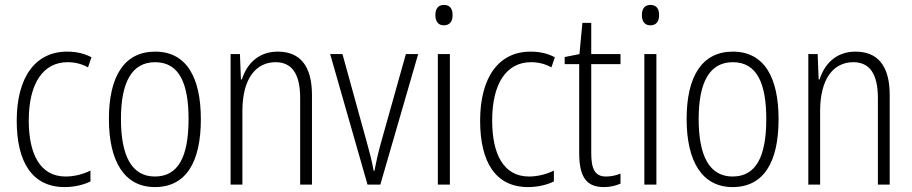

<svg xmlns="http://www.w3.org/2000/svg" viewBox="-20 -751 3710 781"><path d="M243 10C282 10 320 1 348 -13V-57C317 -42 282 -33 247 -33C142 -33 97 -126 97 -261C97 -414 157 -498 255 -498C283 -498 311 -492 338 -477L352 -518C324 -533 292 -541 253 -541C124 -541 48 -437 48 -260C48 -93 110 10 243 10Z M797 -266C797 -434 740 -541 611 -541C486 -541 423 -441 423 -267C423 -93 487 10 610 10C737 10 797 -92 797 -266ZM472 -267C472 -416 516 -498 611 -498C711 -498 747 -408 747 -267C747 -113 705 -33 610 -33C515 -33 472 -118 472 -267Z M1110 -541C1027 -541 982 -486 964 -428H960L956 -531H918V0H966V-299C966 -433 1022 -498 1101 -498C1165 -498 1201 -454 1201 -352V0H1249V-365C1249 -486 1198 -541 1110 -541Z M1475 0H1527L1681 -531H1631L1529 -168C1518 -128 1510 -93 1503 -56H1500C1493 -95 1484 -130 1473 -169L1373 -531H1323Z M1786 -731C1760 -731 1751 -713 1751 -689C1751 -665 1762 -648 1785 -648C1810 -648 1821 -664 1821 -690C1821 -713 1812 -731 1786 -731ZM1810 -531H1761V0H1810Z M2128 10C2167 10 2205 1 2233 -13V-57C2202 -42 2167 -33 2132 -33C2027 -33 1982 -126 1982 -261C1982 -414 2042 -498 2140 -498C2168 -498 2196 -492 2223 -477L2237 -518C2209 -533 2177 -541 2138 -541C2009 -541 1933 -437 1933 -260C1933 -93 1995 10 2128 10Z M2445 -33C2399 -33 2385 -65 2385 -129V-490H2504V-531H2385V-658H2349L2337 -531L2277 -519V-490H2336V-130C2336 -37 2361 10 2436 10C2464 10 2485 4 2504 -4V-45C2488 -38 2467 -33 2445 -33Z M2626 -731C2600 -731 2591 -713 2591 -689C2591 -665 2602 -648 2625 -648C2650 -648 2661 -664 2661 -690C2661 -713 2652 -731 2626 -731ZM2650 -531H2601V0H2650Z M3147 -266C3147 -434 3090 -541 2961 -541C2836 -541 2773 -441 2773 -267C2773 -93 2837 10 2960 10C3087 10 3147 -92 3147 -266ZM2822 -267C2822 -416 2866 -498 2961 -498C3061 -498 3097 -408 3097 -267C3097 -113 3055 -33 2960 -33C2865 -33 2822 -118 2822 -267Z M3460 -541C3377 -541 3332 -486 3314 -428H3310L3306 -531H3268V0H3316V-299C3316 -433 3372 -498 3451 -498C3515 -498 3551 -454 3551 -352V0H3599V-365C3599 -486 3548 -541 3460 -541Z"/></svg>

Font: Noto Sans Armenian Condensed ExtraLight
Style: Regular
Weight: 200
Width: 3
Designer: Monotype Design Team
Foundry: Monotype Imaging Inc.
Version: Version 2.008